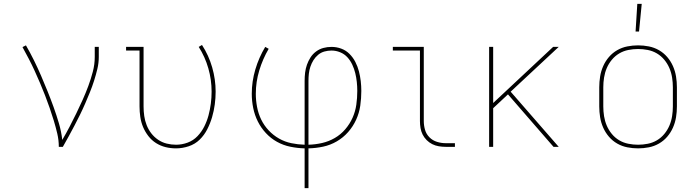

<svg xmlns="http://www.w3.org/2000/svg" viewBox="-20 -764 3640 999"><path d="M286 0Q286 -35 278 -69Q270 -103 260 -136Q250 -169 238.5 -202Q227 -235 214.5 -267.5Q202 -300 188.5 -331.5Q175 -363 160.5 -395Q146 -427 130 -457.5Q114 -488 97 -519L115 -528Q137 -490 156.5 -450.5Q176 -411 193.5 -370.5Q211 -330 227.5 -289Q244 -248 259 -206.5Q274 -165 286.5 -122.5Q299 -80 304 -36Q324 -70 342 -104.5Q360 -139 377 -174Q394 -209 410 -244.5Q426 -280 439.5 -316.5Q453 -353 463 -391Q473 -429 473 -468V-520H494V-468Q494 -436 486.5 -405Q479 -374 469.5 -344Q460 -314 448 -284.5Q436 -255 423.5 -226Q411 -197 397 -168.5Q383 -140 368 -111.5Q353 -83 338 -55.5Q323 -28 307 0Z M896 8Q868 8 841.5 1.5Q815 -5 792 -19.5Q769 -34 752 -56Q735 -78 724.5 -103Q714 -128 710 -155.5Q706 -183 706 -210V-501H636V-520H727V-210Q727 -185 730.5 -160.5Q734 -136 743 -113Q752 -90 767 -70.5Q782 -51 802.5 -37Q823 -23 847 -17Q871 -11 896 -11Q927 -11 956.5 -22Q986 -33 1007.5 -55.5Q1029 -78 1043 -106Q1057 -134 1065 -164Q1073 -194 1077 -225Q1081 -256 1081 -287Q1081 -349 1064 -408.5Q1047 -468 1014 -520L1031 -530Q1066 -476 1084 -413.5Q1102 -351 1102 -287Q1102 -254 1097.5 -220.5Q1093 -187 1083.5 -154.5Q1074 -122 1058.5 -91.5Q1043 -61 1019 -37.5Q995 -14 962 -3Q929 8 896 8Z M1565 215V8Q1528 7 1491 -0.5Q1454 -8 1421.5 -26Q1389 -44 1363.5 -71.5Q1338 -99 1321.5 -132Q1305 -165 1297.5 -202Q1290 -239 1290 -276Q1290 -340 1308.5 -402.5Q1327 -465 1360 -520L1378 -510Q1347 -457 1329 -397.5Q1311 -338 1311 -276Q1311 -242 1317.5 -207.5Q1324 -173 1339 -142Q1354 -111 1378 -85.5Q1402 -60 1432 -43Q1462 -26 1496 -19Q1530 -12 1565 -11V-343Q1565 -365 1567.5 -386Q1570 -407 1577 -427Q1584 -447 1595.5 -465Q1607 -483 1624.5 -496Q1642 -509 1662.5 -514.5Q1683 -520 1705 -520Q1731 -520 1755.5 -511Q1780 -502 1798.5 -483.5Q1817 -465 1829 -441.5Q1841 -418 1847.5 -393Q1854 -368 1857 -342Q1860 -316 1860 -291Q1860 -252 1854.5 -214Q1849 -176 1833 -141Q1817 -106 1791.5 -77Q1766 -48 1732.5 -28.5Q1699 -9 1661.5 -1Q1624 7 1585 8V215ZM1585 -11Q1621 -12 1656 -20Q1691 -28 1722 -46Q1753 -64 1776.5 -91.5Q1800 -119 1814.5 -151.5Q1829 -184 1834 -219.5Q1839 -255 1839 -291Q1839 -314 1836.5 -337.5Q1834 -361 1828.5 -383.5Q1823 -406 1813 -427.5Q1803 -449 1787.5 -466Q1772 -483 1750 -492Q1728 -501 1705 -501Q1686 -501 1668 -496Q1650 -491 1635.5 -479Q1621 -467 1611 -451Q1601 -435 1595 -417Q1589 -399 1587 -380.5Q1585 -362 1585 -343Z M2299 0Q2281 0 2263 -3Q2245 -6 2229 -14Q2213 -22 2200 -35Q2187 -48 2179 -64Q2171 -80 2168 -98Q2165 -116 2165 -134V-501H2024V-520H2185V-134Q2185 -111 2191.5 -88.5Q2198 -66 2214.5 -49.5Q2231 -33 2253.5 -26Q2276 -19 2299 -19H2347V0Z M2860 0 2623 -273 2546 -201V0H2525V-520H2546V-228L2858 -520H2887L2637 -287L2887 0Z M3300 8Q3272 8 3244 2.5Q3216 -3 3191.5 -17Q3167 -31 3148.5 -52.5Q3130 -74 3118.5 -100Q3107 -126 3102.5 -154Q3098 -182 3098 -210V-310Q3098 -338 3102.5 -366Q3107 -394 3118.5 -420Q3130 -446 3148.5 -467.5Q3167 -489 3191.5 -503Q3216 -517 3244 -522.5Q3272 -528 3300 -528Q3328 -528 3356 -522.5Q3384 -517 3408.5 -503Q3433 -489 3451.5 -467.5Q3470 -446 3481.5 -420Q3493 -394 3497.5 -366Q3502 -338 3502 -310V-210Q3502 -182 3497.5 -154Q3493 -126 3481.5 -100Q3470 -74 3451.5 -52.5Q3433 -31 3408.5 -17Q3384 -3 3356 2.5Q3328 8 3300 8ZM3300 -11Q3325 -11 3350.5 -16Q3376 -21 3398 -34Q3420 -47 3436.5 -67Q3453 -87 3463 -110.5Q3473 -134 3477 -159.5Q3481 -185 3481 -210V-310Q3481 -335 3477 -360.5Q3473 -386 3463 -409.5Q3453 -433 3436.5 -453Q3420 -473 3398 -486Q3376 -499 3350.5 -504Q3325 -509 3300 -509Q3275 -509 3249.5 -504Q3224 -499 3202 -486Q3180 -473 3163.5 -453Q3147 -433 3137 -409.5Q3127 -386 3123 -360.5Q3119 -335 3119 -310V-210Q3119 -185 3123 -159.5Q3127 -134 3137 -110.5Q3147 -87 3163.5 -67Q3180 -47 3202 -34Q3224 -21 3249.5 -16Q3275 -11 3300 -11ZM3287 -600 3296 -744H3319L3305 -600Z"/></svg>

Font: Iosevka Etoile Thin
Style: Regular
Weight: 100
Designer: Belleve Invis
Foundry: Belleve Invis
Version: Version 22.1.2; ttfautohint (v1.8.4)